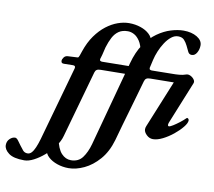

<svg xmlns="http://www.w3.org/2000/svg" viewBox="-302 -822 1369 1230"><g transform="rotate(10 382.5 -207.0)"><path d="M220.5 290.8Q181.4 290.8 146.2 278.6Q110.9 266.4 88.5 245.8Q66.1 225.3 63.6 199.5L125 113.2Q137.7 180.5 164.6 209.3Q191.6 238.2 226.3 238.2Q275.1 238.2 301.5 203Q327.9 167.9 343.2 112.2L492.1 -439.3Q512.6 -515.3 547.6 -566.3Q582.7 -617.4 625.9 -647.7Q669 -678 713.1 -691.5Q757.2 -705 794.6 -705Q846.9 -705 882.1 -683.9Q917.3 -662.7 917.3 -630.3Q917.3 -604.4 904.8 -582.4Q892.3 -560.4 871.7 -560.4Q854.3 -560.4 846.7 -577.2Q839 -594.1 829.3 -613.3Q819.5 -633.3 806.1 -648Q792.7 -662.7 766.6 -662.7Q743.1 -662.7 722.2 -645.9Q701.2 -629.1 683.5 -602.3Q665.7 -575.4 652.9 -544.4Q640.1 -513.4 633.9 -485.8L621.8 -432.8Q621 -423.7 626.1 -420.9Q631.1 -418 637.6 -418Q650.9 -418 681.7 -418.5Q712.4 -419 748.8 -419.5Q785.1 -420 815.6 -420.5Q846 -421 859 -421Q869.3 -421 869.3 -406.8Q869.3 -401.9 864.6 -392.5Q859.9 -383 853.8 -375.5Q847.7 -367.9 842.8 -367.9L637.8 -365.3Q620.5 -365.3 611.9 -359.7Q603.4 -354.2 599.7 -341.1Q584.2 -287.4 570.2 -237.8Q556.2 -188.2 542.1 -140.1Q528.1 -92 513.9 -42.4Q499.8 7.2 484.8 61.7Q462.1 140.1 417.7 190.9Q373.4 241.6 320.9 266.2Q268.4 290.8 220.5 290.8ZM-67.5 290.8Q-138.2 290.8 -169.4 266.8Q-200.6 242.9 -200.6 214.6Q-200.6 189.7 -184 173.8Q-167.5 157.8 -149.3 157.8Q-139.6 157.8 -128.5 172.5Q-117.4 187.1 -107.4 201.4Q-96.8 216.3 -85.1 229.9Q-73.4 243.4 -54.6 243.4Q-39.7 243.4 -28.2 230.8Q-16.6 218.2 -6.4 194.5Q3.8 170.8 13.3 138L148.9 -345.6Q153.3 -363.6 134.9 -363.6L75.4 -362.6Q65.1 -362.6 61.3 -366.9Q57.4 -371.2 57.4 -380.3Q57.4 -388.3 66.3 -400.9Q75.2 -413.5 91.2 -414.5L153.8 -417.7Q159.2 -417.9 161.3 -421.3Q163.4 -424.8 166.3 -431.9L176.8 -462.5Q197 -522 227.9 -565.4Q258.9 -608.7 295.3 -636.7Q331.8 -664.6 369.8 -678.1Q407.8 -691.6 442.9 -691.6Q482.8 -691.6 517.7 -679.8Q552.5 -668 574.9 -647.1Q597.4 -626.3 599.8 -600.3L546.6 -522.2Q538.5 -567.1 521.5 -592.5Q504.4 -617.9 484.2 -628.4Q464 -639 443.7 -639Q408.2 -639 384.7 -622.9Q361.3 -606.8 346.5 -578.7Q331.7 -550.6 320.2 -513.1Q312.3 -478 307.8 -461.8Q303.3 -445.5 301.6 -440.7Q299.9 -435.8 299.1 -432.8Q298.2 -423.7 303.3 -420.9Q308.3 -418 314.8 -418L541.2 -421Q551.5 -421 551.5 -406.8Q551.5 -401.9 546.8 -392.5Q542 -383 535.9 -375.5Q529.8 -367.9 524.9 -367.9L315.1 -365.3Q297.7 -365.3 289.2 -359.7Q280.6 -354.2 277 -341.1L155.2 92.8Q146 127.9 120.4 162.9Q94.9 198 61.3 226.9Q27.7 255.8 -6.1 273.3Q-40 290.8 -67.5 290.8ZM720.6 14Q697.1 14 678.7 -4Q660.3 -21.9 660.3 -39.7Q660.3 -44.5 661.2 -49.7Q662.1 -55 665 -61.4L794.6 -379.1L754.4 -419.2Q790.2 -419.4 815.6 -421.7Q841 -424 856.5 -430.2Q871.2 -435.9 886.4 -428.6Q901.5 -421.4 910.7 -408.7Q919.9 -396 915.4 -384.5L803.3 -107.8Q801.7 -103.9 801 -99.6Q800.4 -95.4 800.4 -92.7Q800.4 -89 802.6 -86.9Q804.8 -84.8 807.3 -84.8Q815.6 -84.8 834.4 -96.7Q853.2 -108.5 874.2 -124.7Q895.1 -141 909.1 -155Q912 -157.9 913.1 -157.9Q918.4 -157.9 922.1 -153.5Q925.7 -149.1 925.7 -143.8Q925.7 -126.2 904.2 -99.7Q882.8 -73.1 850.6 -47Q818.4 -20.8 783.5 -3.4Q748.6 14 720.6 14Z"/></g></svg>

Font: EB Garamond
Style: Italic
Weight: 400
Italic angle: -17.2°
Designer: Georg Duffner and Octavio Pardo
Foundry: Georg Duffner
Version: Version 1.001